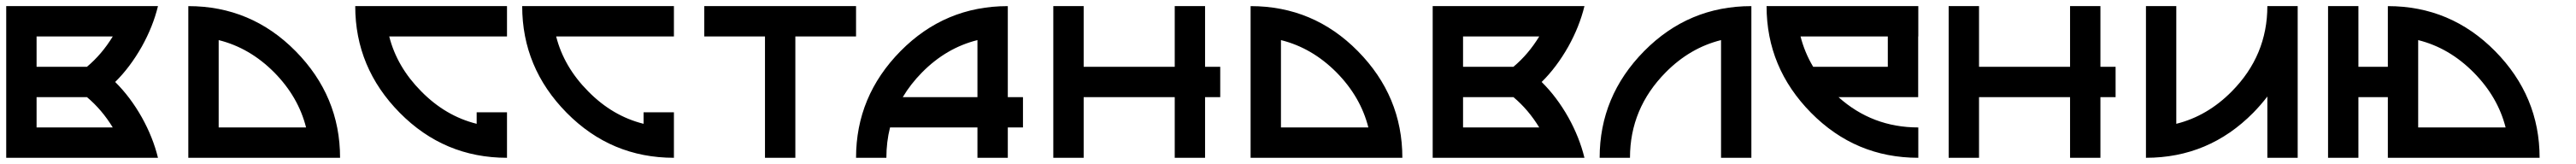

<svg xmlns="http://www.w3.org/2000/svg" viewBox="-20 -508 8289 528"><path d="M0 0V-488.3H488.3Q472.2 -422.4 436.5 -358.4Q398.4 -291 350.6 -244.1Q399.4 -195.8 436.5 -129.9Q472.2 -65.9 488.3 0ZM97.7 -293H259.8Q307.6 -333 342.8 -390.6H97.7ZM97.7 -97.7H342.8Q307.6 -155.3 259.8 -195.3H97.7Z M683.6 -97.7H964.8Q939.9 -196.3 862.3 -274.9Q783.7 -354 683.6 -378.9ZM585.9 0V-488.3Q788.1 -488.3 931.2 -343.3Q1074.2 -198.2 1074.2 0Z M1513.7 -109.4V-146.5H1611.3V0Q1409.2 0 1266.1 -145Q1123 -290 1123 -488.3H1611.3V-390.6H1232.4Q1257.3 -292.5 1335.4 -213.9Q1413.6 -134.3 1513.7 -109.4Z M2050.8 -109.4V-146.5H2148.4V0Q1946.3 0 1803.2 -145Q1660.2 -290 1660.2 -488.3H2148.4V-390.6H1769.5Q1794.4 -292.5 1872.6 -213.9Q1950.7 -134.3 2050.8 -109.4Z M2734.4 -390.6V-488.3H2246.1V-390.6H2441.4V0H2539.1V-390.6Z M3125 -378.9Q3024.9 -354 2946.8 -274.9Q2909.7 -237.3 2884.8 -195.3H3125ZM2843.8 -97.7Q2832 -51.3 2832 0H2734.4Q2734.4 -198.2 2877.4 -343.3Q3020.5 -488.3 3222.7 -488.3V-195.3H3271.5V-97.7H3222.7V0H3125V-97.7Z M3466.8 -195.3V0H3369.1V-488.3H3466.8V-293H3759.8V-488.3H3857.4V-293H3906.2V-195.3H3857.4V0H3759.8V-195.3Z M4101.6 -97.7H4382.8Q4357.9 -196.3 4280.3 -274.9Q4201.7 -354 4101.6 -378.9ZM4003.9 0V-488.3Q4206.1 -488.3 4349.1 -343.3Q4492.2 -198.2 4492.2 0Z M4589.8 0V-488.3H5078.1Q5062 -422.4 5026.4 -358.4Q4988.3 -291 4940.4 -244.1Q4989.3 -195.8 5026.4 -129.9Q5062 -65.9 5078.1 0ZM4687.5 -293H4849.6Q4897.5 -333 4932.6 -390.6H4687.5ZM4687.5 -97.7H4932.6Q4897.5 -155.3 4849.6 -195.3H4687.5Z M5517.6 -378.9Q5417.5 -354 5339.4 -274.9Q5224.6 -158.7 5224.6 0H5127Q5127 -198.2 5270 -343.3Q5413.1 -488.3 5615.2 -488.3V0H5517.6Z M6152.3 -390.6V-488.3H5664.1Q5664.1 -290 5807.1 -145Q5950.2 0 6152.3 0V-97.7Q6004.4 -97.7 5895.5 -195.3H6151.9V-390.6ZM6054.2 -293H5814Q5786.6 -338.9 5773.4 -390.6H6054.2Z M6347.7 -195.3V0H6250V-488.3H6347.7V-293H6640.6V-488.3H6738.3V-293H6787.1V-195.3H6738.3V0H6640.6V-195.3Z M6884.8 -488.3H6982.4V-109.4Q7082.5 -134.3 7161.1 -213.9Q7275.4 -329.6 7275.4 -488.3H7373V0H7275.4V-197.3Q7254.9 -170.4 7230 -145Q7086.9 0 6884.8 0Z M8151.4 0Q8151.4 -198.2 8008.3 -343.3Q7865.2 -488.3 7663.1 -488.3V-293H7568.4V-488.3H7470.7V0H7568.4V-195.3H7663.1V0ZM7760.7 -378.9Q7860.8 -354 7939.5 -274.4Q8017.1 -195.8 8042 -97.7H7760.7Z"/></svg>

Font: Arounder
Style: Regular
Weight: 400
Designer: Maxim Raikov
Foundry: Maxim Raikov
Version: Version 1.00 March 23, 2021, initial release